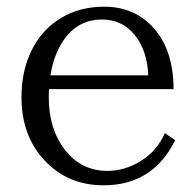

<svg xmlns="http://www.w3.org/2000/svg" viewBox="-20 -536 576 571"><path d="M43.9 -247.1Q43.9 -324.7 73.7 -385.7Q103.5 -446.8 159.7 -481.4Q215.8 -516.1 290 -516.1Q381.8 -516.1 439 -450.2Q496.1 -384.3 496.1 -271H126Q125 -263.2 125 -247.1Q125 -152.3 173.3 -90.1Q221.7 -27.8 299.8 -27.8Q352.1 -27.8 399.9 -57.9Q447.8 -87.9 470.2 -140.1L501 -119.1Q434.6 15.1 288.1 15.1Q182.6 15.1 113.3 -58.1Q43.9 -131.3 43.9 -247.1ZM129.9 -312H420.9Q418 -385.7 380.6 -431.9Q343.3 -478 283.2 -478Q221.7 -478 182.1 -433.1Q142.6 -388.2 129.9 -312Z"/></svg>

Font: LT Superior Serif
Style: Regular
Weight: 400
Designer: Daniel Lyons
Foundry: LyonsType
Version: Version 2.120;FEAKit 1.0